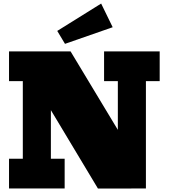

<svg xmlns="http://www.w3.org/2000/svg" viewBox="-20 -1069 957 1089"><path d="M535.6 0.5 268.6 -444.3V-168.5H346.7V0H31.2V-168.5H109.4V-608.9H31.2V-777.3H380.4L648.4 -332.5V-608.9H570.3V-777.3H885.7V-608.9H807.6V0ZM348.6 -820.3 304.7 -893.6 553.7 -1048.8 619.1 -914.6Z"/></svg>

Font: Bevan
Style: Regular
Weight: 400
Designer: Vernon Adams
Foundry: Vernon Adams
Version: Version 2.100; ttfautohint (v1.8.3)